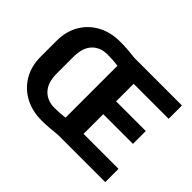

<svg xmlns="http://www.w3.org/2000/svg" viewBox="-144 -986 1259 1259"><g transform="rotate(45 485.5 -356.0)"><path d="M346.7 -720.7Q383.8 -720.7 419.9 -717.8Q456.1 -714.8 488.8 -710.9H927.7V-587.4H603V-424.8H878.4V-305.7H603V-123H927.2V0H488.8Q456.1 3.4 420.4 6.6Q384.8 9.8 347.7 9.8Q258.3 9.8 190.4 -27.1Q122.6 -64 84.5 -129.6Q46.4 -195.3 46.4 -281.2V-429.7Q46.4 -516.1 84.2 -581.5Q122.1 -647 189.7 -683.8Q257.3 -720.7 346.7 -720.7ZM198.7 -281.2Q198.7 -195.3 239.3 -151.9Q279.8 -108.4 347.7 -108.4Q372.6 -108.4 397 -110.1Q421.4 -111.8 444.3 -114.7V-596.2Q421.4 -599.1 396.7 -600.8Q372.1 -602.5 346.7 -602.5Q278.8 -602.5 238.8 -559.6Q198.7 -516.6 198.7 -430.7Z"/></g></svg>

Font: Vazirmatn UI FD ExtraBold
Style: Regular
Weight: 800
Designer: Saber Rastikerdar
Foundry: Saber Rastikerdar
Version: Version 33.003